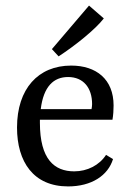

<svg xmlns="http://www.w3.org/2000/svg" viewBox="-20 -660 469 688"><path d="M41 -203C41 -80 100 8 224 8C308 8 367 -31 385 -90L360 -105C336 -68 293 -46 246 -46C175 -46 123 -89 123 -220C123 -224 123 -228 123 -231H383C386 -247 387 -268 387 -282C387 -376 325 -425 235 -425C117 -425 41 -342 41 -203ZM224 -384C279 -384 310 -345 310 -287C310 -280 309 -276 308 -269H126C136 -350 172 -384 224 -384ZM190 -458C250 -497 322 -555 352 -594L299 -640L166 -484Z"/></svg>

Font: Yrsa
Style: Regular
Weight: 400
Designer: Anna Giedrys (Yrsa+Rasa design), David Brezina (Yrsa art-direction, Rasa art-direction, design)
Foundry: Rosetta Type Foundry
Version: Version 1.001;PS 1.1;hotconv 1.0.88;makeotf.lib2.5.647800